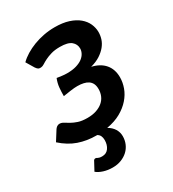

<svg xmlns="http://www.w3.org/2000/svg" viewBox="-184 -615 797 884"><g transform="rotate(-30 214.0 -173.0)"><path d="M107 96Q109.5 96 111.5 97.2Q113.5 98.5 116.8 100Q120 101.5 125 102.8Q130 104 138.5 104Q161 104 173.2 86.8Q185.5 69.5 185.5 44.5Q185.5 33 181.5 23.2Q177.5 13.5 167 7.5H162Q113 7.5 69.5 -7.5Q26 -22.5 -14 -58.5L17.5 -108.5Q21 -114.5 27.5 -119.5Q34 -124.5 42 -124.5Q53 -124.5 63.2 -118Q73.5 -111.5 87 -103.8Q100.5 -96 119.8 -89.5Q139 -83 168.5 -83Q195.5 -83 216 -90Q236.5 -97 250.5 -109Q264.5 -121 271.5 -137.5Q278.5 -154 278.5 -173Q278.5 -190 273 -201.5Q267.5 -213 257.2 -220Q247 -227 232.5 -230.2Q218 -233.5 200 -233.5Q184.5 -233.5 163.2 -230.5Q142 -227.5 123.5 -224.5Q123.5 -247.5 125.5 -269.2Q127.5 -291 136.5 -313.5Q150 -311.5 163 -309.8Q176 -308 189.5 -308Q218.5 -308 239.2 -314.2Q260 -320.5 273 -330.5Q286 -340.5 292.2 -352.8Q298.5 -365 298.5 -377Q298.5 -400 280.8 -415Q263 -430 221 -430Q193 -430 173.8 -424.2Q154.5 -418.5 140.5 -411.5Q126.5 -404.5 117 -398.2Q107.5 -392 99.5 -391.5Q91.5 -390.5 86 -393Q80.5 -395.5 73.5 -405.5L48 -448Q63.5 -463.5 85.2 -476.8Q107 -490 132.5 -499.8Q158 -509.5 186.5 -515Q215 -520.5 245 -520.5Q287.5 -520.5 318.5 -510.5Q349.5 -500.5 369.8 -483.5Q390 -466.5 399.8 -444.8Q409.5 -423 409.5 -400Q409.5 -382 403.8 -364Q398 -346 384.8 -329.8Q371.5 -313.5 350.8 -300Q330 -286.5 300 -278.5Q344 -268.5 367.5 -240.8Q391 -213 391 -170.5Q391 -143.5 381 -116Q371 -88.5 350.2 -64.8Q329.5 -41 298 -23.2Q266.5 -5.5 223.5 2Q244.5 14 255.5 31.8Q266.5 49.5 266.5 70.5Q266.5 92 258.5 110.8Q250.5 129.5 235.8 143.2Q221 157 200.5 165Q180 173 155 173Q129.5 173 107.2 166Q85 159 71.5 147.5L95 104Q98 96 107 96Z"/></g></svg>

Font: Lato 2
Style: Bold Italic
Weight: 700
Italic angle: -7°
Designer: Lukasz Dziedzic with Adam Twardoch and Botio Nikoltchev
Foundry: tyPoland Lukasz Dziedzic
Version: Version 2.015; 2015-08-06; http://www.latofonts.com/